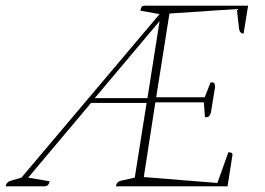

<svg xmlns="http://www.w3.org/2000/svg" viewBox="-51 -661 941 681"><path d="M-31 0Q-28 -16 -13 -20L25 -31L515 -611L447 -623Q449 -634 452 -637.5Q455 -641 465 -641H829L813 -542Q800 -542 797 -558L789 -629L550 -613L503 -316H675L696 -369Q706 -369 708.5 -366.5Q711 -364 712 -353L697 -261Q693 -250 689 -247.5Q685 -245 676 -245L672 -298H500L459 -33L720 -12L759 -121Q777 -121 773 -108L756 0H360Q363 -17 378 -20L427 -31L469 -296H272L49 -31L125 -18Q122 0 106 0ZM285 -313H472L515 -586Z"/></svg>

Font: Petrona Thin
Style: Italic
Weight: 100
Italic angle: -9°
Designer: Ringo R. Seeber
Foundry: Ringo R. Seeber
Version: Version 2.001; ttfautohint (v1.8.3)